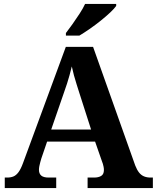

<svg xmlns="http://www.w3.org/2000/svg" viewBox="-20 -951 793 971"><path d="M4.1 0V-53H16.1Q34.4 -53 48.1 -58.7Q61.8 -64.4 73.6 -80.3Q85.3 -96.1 96.2 -125.8L312.9 -714H450.7L663.9 -114.1Q672.5 -92 683.2 -78.5Q694 -64.9 708.4 -59Q722.9 -53 741.3 -53H753.1V0H423V-53H455.9Q477.8 -53 491.6 -61.3Q505.5 -69.6 505.5 -91.2Q505.5 -99.5 503.9 -107.3Q502.3 -115.1 500.2 -122.5Q498.1 -129.9 495.7 -135.1L460.9 -234.9H218.2L188.9 -149.1Q186.5 -141.1 183.7 -130.8Q180.8 -120.4 178.9 -110.5Q177 -100.5 177 -92.2Q177 -73 188.6 -63Q200.2 -53 226.2 -53H264.3V0ZM239 -296H440.6L381.5 -480.2Q374.4 -503.3 367.2 -525.4Q360.1 -547.4 354 -569.8Q348 -592.2 343.1 -615Q338.1 -592.8 331.9 -571.4Q325.7 -550.1 319.2 -528.8Q312.6 -507.5 304.1 -484.6ZM313.3 -784Q328.3 -803 346.6 -829Q365 -855 382.6 -882Q400.2 -909 410.2 -931H567.6V-921Q558.6 -908 537.5 -888Q516.3 -868 488.8 -846Q461.4 -824 433.2 -804.5Q405 -785 381.5 -771H313.3Z"/></svg>

Font: Noto Serif Telugu
Style: Regular
Weight: 400
Designer: Jelle Bosma - Monotype Design Team
Foundry: Monotype Imaging Inc.
Version: Version 2.003